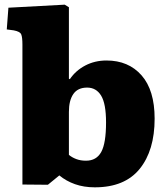

<svg xmlns="http://www.w3.org/2000/svg" viewBox="-20 -788 713 822"><path d="M185 3 76 2V-597Q76 -628 71 -640.5Q66 -653 39 -658L9 -662L16 -755L257 -768L275 -757V-451L279 -449Q304 -486 345 -507.5Q386 -529 436 -529Q530 -529 586 -465.5Q642 -402 642 -280Q642 -144 578 -65Q514 14 386 14Q339 14 301 0.5Q263 -13 234 -37ZM348 -100Q393 -100 413.5 -137.5Q434 -175 434 -264Q434 -344 413 -378.5Q392 -413 353 -413Q313 -413 294 -385.5Q275 -358 275 -309V-125Q288 -114 306.5 -107Q325 -100 348 -100Z"/></svg>

Font: Literata 12pt ExtraBold
Style: Regular
Weight: 800
Designer: Latin by Veronika Burian and Jose Scaglione. Greek by Irene Vlachou. Cyrillic by Vera Evstafieva.
Foundry: TypeTogether
Version: Version 3.002